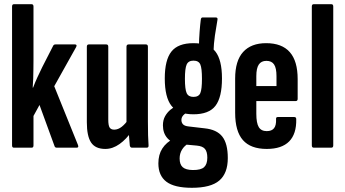

<svg xmlns="http://www.w3.org/2000/svg" viewBox="-20 -703 1644 914"><path d="M45.8 0Q37.4 0 37.4 -10.9V-672.1Q37.4 -683 46.4 -683H130.1Q139.4 -683 139.4 -672.1V-414.8Q139.4 -394.7 139 -372.5Q138.7 -350.4 138.1 -328.4Q137.5 -306.5 135.7 -285.9H137.5Q147.3 -311.5 158.1 -335.1Q169 -358.6 181.2 -383.6L233.5 -485.9Q236.9 -491.5 243.9 -491.5H336.7Q348.5 -491.5 342.5 -479.1L238.2 -292.5L351 -13.3Q356.3 0 345.2 0H249.8Q242.1 0 239.7 -7.2L168.1 -203.3L139.4 -151V-10.9Q139.4 0 131.1 0Z M481.5 6Q433.9 6 413.7 -24.5Q393.4 -54.9 393.4 -120.7V-480.5Q393.4 -491.5 402.8 -491.5H486.1Q495.4 -491.5 495.4 -480.5V-134.5Q495.4 -105.5 502 -95.7Q508.5 -85.8 523.6 -85.8Q542.2 -85.8 559.7 -99.6Q577.2 -113.4 592.5 -136.5L606.7 -77.7Q581.9 -40.8 549.2 -17.4Q516.4 6 481.5 6ZM608.2 0Q599.9 0 597.9 -10.2Q595.9 -28.4 594.2 -55.2Q592.5 -81.9 592.1 -97.9L582.1 -116.7V-480.5Q582.1 -491.5 592.4 -491.5H674.7Q684.1 -491.5 684.1 -480.5V-124.7Q684.1 -87 684.9 -58.9Q685.7 -30.8 687.1 -12.6Q688.4 0 679.1 0Z M893.3 191Q810.4 191 772.1 162.1Q733.9 133.1 733.9 74.7Q733.9 33.2 752.7 3.9Q771.5 -25.4 808.4 -44.4L877.1 -19.9Q857.9 -9.3 846.5 9.3Q835.1 27.8 835.1 51.6Q835.1 80 849.9 93Q864.6 106 898 106.4Q936.6 106.8 951.7 92.6Q966.9 78.4 966.9 47.5Q966.9 19.6 955.8 6.1Q944.8 -7.3 916.9 -9.9L839.2 -17Q798.7 -20.8 777.2 -44.8Q755.6 -68.8 755.6 -106.3Q755.6 -131.1 765.6 -149.3Q775.7 -167.5 791.2 -180.5Q806.8 -193.4 823.5 -201.6L880.2 -170.9Q863 -165.1 853.3 -155.1Q843.6 -145.1 843.6 -131.8Q843.6 -119.3 851.3 -111.1Q858.9 -103 878.5 -101L953.7 -92.2Q1011.7 -86.4 1038.1 -53Q1064.4 -19.7 1064.4 49.6Q1064.4 121.9 1024 156.4Q983.7 191 893.3 191ZM900.9 -158.9Q828.2 -158.9 796.3 -199.2Q764.4 -239.6 764.4 -329.7Q764.4 -417.5 796 -457.5Q827.6 -497.5 900.9 -497.5Q974.5 -497.5 1005.6 -457.5Q1036.7 -417.5 1036.7 -329.7Q1036.7 -239.6 1005.6 -199.2Q974.5 -158.9 900.9 -158.9ZM900.9 -241.7Q925.8 -241.7 933.6 -259.8Q941.4 -278 941.4 -327.8Q941.4 -378 933.6 -396.1Q925.8 -414.3 900.9 -414.3Q876.9 -414.3 868.6 -395.9Q860.3 -377.6 860.3 -327.8Q860.3 -278 868.6 -259.8Q876.9 -241.7 900.9 -241.7ZM996 -450.5 926.9 -479.6Q927.7 -520.1 930.3 -553Q932.8 -585.9 935.8 -609.1Q937.2 -619.9 944 -619.9H1007.2Q1017.5 -619.9 1015.2 -608.6Q1008.6 -571 1003.1 -534.1Q997.6 -497.2 996 -450.5Z M1249.9 6Q1173.5 6 1136.4 -36Q1099.4 -78 1099.4 -166.4V-329.1Q1099.4 -413.7 1137.4 -455.6Q1175.5 -497.5 1247 -497.5Q1321.9 -497.5 1359.4 -455Q1397 -412.6 1397 -326.4V-232.5Q1397 -221.8 1387.3 -221.8H1200.2V-161.2Q1200.2 -117.2 1211.8 -98Q1223.4 -78.8 1249.9 -78.8Q1273.6 -78.8 1284.5 -92.6Q1295.4 -106.4 1294.2 -135.1Q1292.9 -145.9 1302.1 -145.9H1380.9Q1390.2 -145.9 1390.2 -135.9Q1391.8 -65.5 1356.5 -29.8Q1321.1 6 1249.9 6ZM1200.2 -293.3H1296.2V-340.6Q1296.2 -378.8 1284.8 -396Q1273.4 -413.3 1248.2 -413.3Q1223.6 -413.3 1211.9 -395.7Q1200.2 -378.2 1200.2 -340.6Z M1473.4 0Q1464.4 0 1464.4 -10.9V-672.1Q1464.4 -683 1473.4 -683H1557.5Q1566.4 -683 1566.4 -672.1V-10.9Q1566.4 0 1557.5 0Z"/></svg>

Font: Sofia Sans Extra Condensed
Style: Regular
Weight: 400
Designer: Botio Nikoltchev, Ani Petrova
Foundry: lettersoup
Version: Version 4.101